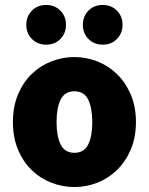

<svg xmlns="http://www.w3.org/2000/svg" viewBox="-20 -742 600 774"><path d="M166 -562Q131 -562 108.5 -585Q86 -608 86 -642Q86 -676 108.5 -699Q131 -722 166 -722Q201 -722 223.5 -699Q246 -676 246 -642Q246 -608 223.5 -585Q201 -562 166 -562ZM394 -562Q359 -562 336.5 -585Q314 -608 314 -642Q314 -676 336.5 -699Q359 -722 394 -722Q429 -722 451.5 -699Q474 -676 474 -642Q474 -608 451.5 -585Q429 -562 394 -562ZM280 12Q232 12 187 -5.5Q142 -23 107.5 -56.5Q73 -90 52.5 -139Q32 -188 32 -250Q32 -312 52.5 -361Q73 -410 107.5 -443.5Q142 -477 187 -494.5Q232 -512 280 -512Q328 -512 372.5 -494.5Q417 -477 451.5 -443.5Q486 -410 507 -361Q528 -312 528 -250Q528 -188 507 -139Q486 -90 451.5 -56.5Q417 -23 372.5 -5.5Q328 12 280 12ZM280 -126Q319 -126 335.5 -159.5Q352 -193 352 -250Q352 -307 335.5 -340.5Q319 -374 280 -374Q241 -374 224.5 -340.5Q208 -307 208 -250Q208 -193 224.5 -159.5Q241 -126 280 -126Z"/></svg>

Font: TypoPRO Source Sans Pro
Style: Regular
Weight: 900
Designer: Paul D. Hunt
Foundry: Adobe Systems Incorporated
Version: Version 2.020;PS 2.000;hotconv 1.0.86;makeotf.lib2.5.63406